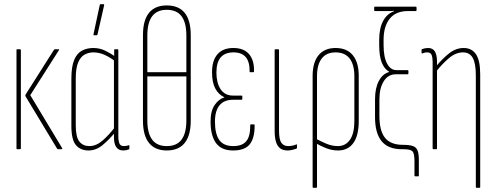

<svg xmlns="http://www.w3.org/2000/svg" viewBox="-20 -715 2380 920"><path d="M258 0Q256 0 254 -2L102 -254Q101 -257 102 -261L239 -477Q241 -479 244 -479H261Q263 -479 263.5 -478Q264 -477 262 -474L125 -259L278 -5Q280 0 275 0ZM62 0Q59 0 59 -4V-475Q59 -479 62 -479H76Q80 -479 80 -475V-4Q80 0 76 0Z M404 6Q366 6 344 -19.5Q322 -45 322 -112V-338Q322 -396 335.5 -428Q349 -460 373 -472.5Q397 -485 427 -485Q458 -485 484.5 -472Q511 -459 532 -444L531 -422Q503 -443 478 -453.5Q453 -464 427 -464Q406 -464 386.5 -454Q367 -444 355 -417Q343 -390 343 -338V-115Q343 -58 360.5 -36.5Q378 -15 408 -15Q441 -15 471.5 -41.5Q502 -68 531 -106V-80Q501 -44 470.5 -19Q440 6 404 6ZM570 6Q526 6 526 -59V-85V-91V-432L527 -439V-475Q527 -479 530 -479H544Q547 -479 547 -475V-63Q547 -39 552.5 -27Q558 -15 573 -15Q580 -15 585.5 -16Q591 -17 597 -19Q600 -21 600 -17V-4Q600 0 597 1Q585 6 570 6ZM430 -546Q427 -546 428 -551L458 -691Q459 -695 462 -695H476Q480 -695 479 -690L447 -549Q446 -546 443 -546Z M779 -689Q836 -689 865 -653.5Q894 -618 894 -546V-137Q894 -66 865 -30Q836 6 779 6Q723 6 694 -30Q665 -66 665 -137V-546Q665 -618 694 -653.5Q723 -689 779 -689ZM779 -668Q732 -668 709 -637Q686 -606 686 -545V-369H873V-545Q873 -606 850 -637Q827 -668 779 -668ZM779 -15Q827 -15 850 -46Q873 -77 873 -138V-349H686V-138Q686 -77 709 -46Q732 -15 779 -15Z M1097 6Q1041 6 1015 -29.5Q989 -65 989 -133Q989 -184 1009 -212.5Q1029 -241 1055 -248V-249Q1027 -262 1011.5 -291Q996 -320 996 -369Q996 -425 1022 -455Q1048 -485 1098 -485Q1149 -485 1174 -455Q1199 -425 1197 -372Q1197 -369 1193 -369H1179Q1176 -369 1176 -372Q1178 -464 1099 -464Q1058 -464 1037.5 -440Q1017 -416 1017 -367Q1017 -318 1037 -287.5Q1057 -257 1097 -257H1138Q1141 -257 1141 -254V-240Q1141 -237 1138 -237H1097Q1054 -237 1032 -210.5Q1010 -184 1010 -132Q1010 -74 1030.5 -44.5Q1051 -15 1098 -15Q1141 -15 1160.5 -39Q1180 -63 1179 -116Q1179 -119 1183 -119H1196Q1200 -119 1200 -116Q1201 -55 1177.5 -24.5Q1154 6 1097 6Z M1358 6Q1337 6 1323.5 -3.5Q1310 -13 1303 -33.5Q1296 -54 1296 -88V-475Q1296 -479 1299 -479H1313Q1317 -479 1317 -475V-89Q1317 -46 1328.5 -30.5Q1340 -15 1360 -15Q1371 -15 1381 -17Q1391 -19 1400 -23Q1403 -25 1403 -21V-6Q1403 -4 1399 -2Q1392 0 1381 3Q1370 6 1358 6Z M1481 185Q1478 185 1478 181V-351Q1478 -416 1506.5 -450.5Q1535 -485 1588 -485Q1642 -485 1670.5 -450.5Q1699 -416 1699 -351V-136Q1699 -65 1673 -29.5Q1647 6 1600 6Q1571 6 1544 -4.5Q1517 -15 1489 -31V-53Q1516 -38 1543.5 -26.5Q1571 -15 1599 -15Q1636 -15 1657 -45.5Q1678 -76 1678 -134V-350Q1678 -405 1655.5 -434.5Q1633 -464 1588 -464Q1544 -464 1521.5 -434.5Q1499 -405 1499 -350V181Q1499 185 1495 185Z M1970 130Q1966 130 1966 126V57Q1966 20 1956.5 10Q1947 0 1913 0H1905Q1840 0 1808.5 -38.5Q1777 -77 1777 -154V-239Q1777 -293 1795.5 -327.5Q1814 -362 1845 -370V-371Q1822 -384 1809.5 -414.5Q1797 -445 1797 -500V-524Q1797 -579 1815.5 -614Q1834 -649 1868 -661V-663Q1857 -662 1846.5 -662Q1836 -662 1824 -662H1776Q1773 -662 1773 -666V-679Q1773 -683 1776 -683H1972Q1976 -683 1976 -679V-666Q1976 -662 1972 -662H1934Q1877 -662 1847.5 -625.5Q1818 -589 1818 -524V-500Q1818 -441 1835 -410Q1852 -379 1879 -379H1933Q1937 -379 1937 -375V-363Q1937 -359 1933 -359H1876Q1840 -359 1819 -326Q1798 -293 1798 -238V-159Q1798 -88 1825 -54.5Q1852 -21 1911 -21Q1943 -21 1959 -15Q1975 -9 1981 6.5Q1987 22 1987 51V126Q1987 130 1984 130Z M2264 185Q2260 185 2260 181V-355Q2260 -412 2245 -438Q2230 -464 2199 -464Q2164 -464 2132.5 -437.5Q2101 -411 2072 -375L2071 -399Q2102 -436 2133.5 -460.5Q2165 -485 2202 -485Q2240 -485 2260.5 -455.5Q2281 -426 2281 -358V181Q2281 185 2278 185ZM2057 0Q2053 0 2053 -4V-416Q2053 -440 2048 -452Q2043 -464 2027 -464Q2020 -464 2014.5 -462.5Q2009 -461 2004 -459Q2000 -458 2000 -462V-475Q2000 -479 2003 -480Q2008 -482 2016 -483.5Q2024 -485 2031 -485Q2054 -485 2064 -468Q2074 -451 2074 -420V-394V-386V-4Q2074 0 2071 0Z"/></svg>

Font: Sofia Sans Extra Condensed Thin
Style: Regular
Weight: 250
Version: Version 4.100